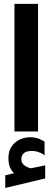

<svg xmlns="http://www.w3.org/2000/svg" viewBox="-20 -671 264 979"><path d="M51.8 212.4Q36.6 197.8 29.8 179.2Q22.9 160.6 22.9 135.3Q22.9 86.9 54.9 57.9Q86.9 28.8 135.7 28.8Q147.9 28.8 159.9 31.2Q171.9 33.7 182.9 38.3Q193.8 43 204.6 49.3L207 50.8V53.7L207.5 111.8V120.6L200.2 116.2Q190.4 109.9 180.9 106.2Q171.4 102.5 161.9 100.6Q152.3 98.6 142.6 98.6Q88.9 98.6 88.9 141.6Q88.9 151.4 92.8 158.9Q96.7 166.5 105.5 173.1Q114.3 179.7 128.9 185.1Q133.8 187 136.7 187Q137.7 187 139.6 186.5Q151.9 184.1 174.3 179.7Q196.8 175.3 204.6 173.3L210.4 172.4V178.2V234.9V238.8L206.5 239.7L12.7 286.1L6.8 287.6V281.7V226.6V222.7L10.7 221.7ZM73.2 -651.4H154.3H173.8V-631.8V-20V-0.5H154.3H73.2H53.7V-20V-631.8V-651.4Z"/></svg>

Font: Shabnam FD
Style: Bold
Weight: 700
Foundry: DejaVu fonts team - Redesigned by Saber Rastikerdar - Based on Vazir font
Version: Version 5.00;October 20, 2019;FontCreator 12.0.0.2547 64-bit